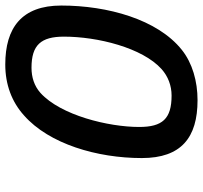

<svg xmlns="http://www.w3.org/2000/svg" viewBox="-40 -702 751 710"><g transform="rotate(-90 335.0 -346.5)"><path d="M320 9C390 9 457 -10 506 -49C619 -139 670 -324 670 -495C670 -641 588 -702 452 -702C378 -702 314 -678 264 -633C158 -540 106 -362 106 -197C106 -51 182 9 320 9ZM337 -87C251 -87 221 -121 221 -207C221 -320 264 -497 347 -572C373 -595 405 -605 440 -605C524 -605 555 -570 555 -485C555 -361 514 -195 435 -124C408 -100 374 -87 337 -87Z"/></g></svg>

Font: RazerF5 SemiBold
Style: Italic
Weight: 600
Foundry: Razer Inc.
Version: Version 2